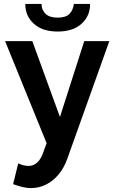

<svg xmlns="http://www.w3.org/2000/svg" viewBox="-20 -734 590 980"><path d="M47 206 73 100Q88 107 101.5 110Q115 113 126 113Q151 113 170.5 95Q190 77 202 40L218 -3L6 -524H145L286 -137L410 -524H538L324 75Q307 123 279 156.5Q251 190 215 208Q179 226 139 226Q118 226 96.5 221Q75 216 47 206ZM109 -714H192Q192 -684 212 -664Q232 -644 274 -644Q316 -644 334.5 -663Q353 -682 357 -714H440Q440 -652 396 -612.5Q352 -573 274 -573Q197 -573 153 -612.5Q109 -652 109 -714Z"/></svg>

Font: YasnoRaleway
Style: Bold
Weight: 700
Designer: Matt McInerney, Pablo Impallari, Rodrigo Fuenzalida
Foundry: Matt McInerney, Pablo Impallari, Rodrigo Fuenzalida
Version: Version 4.026